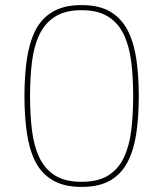

<svg xmlns="http://www.w3.org/2000/svg" viewBox="-20 -727 641 754"><path d="M76 -350Q76 -426 85 -491Q94 -556 117.5 -604.5Q141 -653 185.5 -680Q230 -707 300 -707Q371 -707 415 -680Q459 -653 483 -604.5Q507 -556 516 -491Q525 -426 525 -350Q525 -273 516 -208Q507 -143 483 -94.5Q459 -46 415 -19.5Q371 7 300 7Q230 7 185.5 -20Q141 -47 117.5 -95Q94 -143 85 -208.5Q76 -274 76 -350ZM503 -350Q503 -422 495.5 -483.5Q488 -545 466.5 -590.5Q445 -636 405 -661.5Q365 -687 300 -687Q236 -687 196 -661.5Q156 -636 134.5 -590.5Q113 -545 105.5 -483.5Q98 -422 98 -350Q98 -277 105.5 -215.5Q113 -154 134.5 -108.5Q156 -63 196 -38Q236 -13 300 -13Q365 -13 405 -38Q445 -63 466.5 -108.5Q488 -154 495.5 -215.5Q503 -277 503 -350Z"/></svg>

Font: Albert Sans Thin
Style: Regular
Weight: 250
Designer: Andreas Rasmussen
Foundry: a.Foundry
Version: Version 1.025